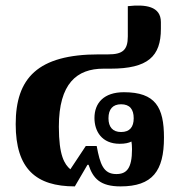

<svg xmlns="http://www.w3.org/2000/svg" viewBox="-20 -654 635 685"><path d="M565 -163C565 -271 535 -325 422 -325C351 -325 317 -287 317 -233C317 -186 343 -141 407 -141C426 -141 439 -144 449 -149C450 -142 451 -134 451 -122C451 -52 431 -33 395 -33C349 -33 337 -68 325 -133H286L231 -50C210 -68 190 -99 190 -202C190 -356 254 -409 349 -409H374C508 -409 554 -453 554 -551V-575C554 -632 499 -639 436 -632V-524C436 -475 417 -460 366 -460H333C114 -460 36 -375 36 -211C36 -51 109 11 247 11L292 -66H296C312 -17 338 11 410 11C524 11 565 -44 565 -163ZM412 -183C382 -183 367 -201 367 -232C367 -264 382 -282 412 -282C443 -282 457 -264 457 -232C457 -201 443 -183 412 -183Z"/></svg>

Font: Noto Serif Thai SemiCondensed Extra
Style: Regular
Weight: 800
Width: 4
Designer: Monotype Design Team
Foundry: Monotype Imaging Inc.
Version: Version 1.901